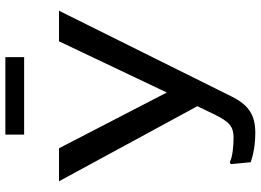

<svg xmlns="http://www.w3.org/2000/svg" viewBox="-148 -814 972 716"><g transform="rotate(-90 338.0 -456.0)"><path d="M143 -722H20L300 -206L270 -144C242 -86 224 -71 182 -71C152 -71 109 -75 92 -85L84 -82L91 -7C120 3 157 10 200 10C267 10 304 -14 336 -78L656 -722H542L351 -320ZM483 -852V-922H194V-852Z"/></g></svg>

Font: Perun
Style: Regular
Weight: 400
Foundry: Copyright (c) Stefan Peev, Context Ltd, 2016
Version: Version 1.089